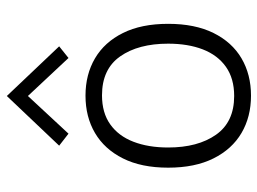

<svg xmlns="http://www.w3.org/2000/svg" viewBox="-118 -644 772 576"><g transform="rotate(-90 268.0 -356.0)"><path d="M269 11Q205.5 11 157 -17.5Q108.5 -46 80.8 -101.5Q53 -157 53 -237.5Q53 -318 80.8 -373.2Q108.5 -428.5 157 -457Q205.5 -485.5 269 -485.5Q332.5 -485.5 381 -457Q429.5 -428.5 457 -373.2Q484.5 -318 484.5 -237.5Q484.5 -157 457 -101.5Q429.5 -46 381 -17.5Q332.5 11 269 11ZM268 -39.5Q320.5 -39.5 355.5 -64.2Q390.5 -89 407.8 -133.5Q425 -178 425 -237.5Q425 -327 386.8 -381.5Q348.5 -436 270 -436Q217.5 -436 182.8 -411.2Q148 -386.5 130.8 -341.8Q113.5 -297 113.5 -237.5Q113.5 -148.5 151.8 -94Q190 -39.5 268 -39.5ZM155 -536.5 119 -564.5 268 -721.5 417 -564.5 382 -536.5 258 -669H278Z"/></g></svg>

Font: Karla Light
Style: Regular
Weight: 300
Designer: Jonathan Pinhorn
Version: Version 2.004;gftools[0.9.33]